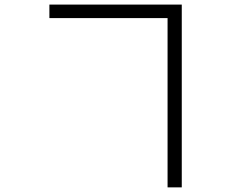

<svg xmlns="http://www.w3.org/2000/svg" viewBox="-20 -765 1017 833"><path d="M194.3 -745.1H768.6V47.9H707V-686.5H194.3Z"/></svg>

Font: Min Sans Light
Style: Regular
Weight: 300
Designer: Jinseong-Kim, NotoSansCJK, Nunito
Foundry: Jinseong-Kim
Version: Version 1.400;Glyphs 3.1.2 (3151)